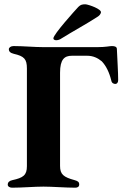

<svg xmlns="http://www.w3.org/2000/svg" viewBox="-20 -869 569 892"><path d="M240 -682C249 -682 258 -685 265 -690C316 -722 379 -756 430 -789C443 -797 447 -803 449 -811C452 -827 394 -847 378 -849C363 -849 355 -848 344 -837C328 -820 228 -709 228 -691C228 -686 232 -683 240 -682ZM36 3C82 3 140 -2 182 -2C222 -2 286 3 330 3C341 3 348 -2 348 -12C348 -24 341 -28 327 -32C275 -46 259 -59 259 -98V-531C259 -593 279 -610 314 -610H385C412 -610 434 -600 453 -584C473 -563 488 -532 497 -495C499 -483 508 -479 516 -479C523 -479 529 -485 529 -497C529 -533 525 -593 523 -641C523 -651 515 -655 500 -655C489 -655 471 -650 432 -650H182C141 -650 88 -655 43 -655C30 -655 21 -648 21 -640C21 -631 27 -623 44 -619C92 -608 105 -595 105 -551V-97C105 -55 88 -43 37 -32C23 -29 16 -22 16 -11C16 -2 26 3 36 3Z"/></svg>

Font: EB Garamond
Style: Bold
Weight: 700
Designer: Georg Duffner and Octavio Pardo
Foundry: Georg Duffner
Version: Version 1.000;PS 001.000;hotconv 1.0.88;makeotf.lib2.5.64775